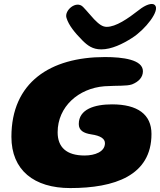

<svg xmlns="http://www.w3.org/2000/svg" viewBox="-20 -916 814 976"><path d="M494.5 -665C547 -665 603.5 -692.5 651 -723C718 -765 796 -863.5 767 -890.5C753 -904 718 -890.5 687.5 -866C628.5 -820 569 -779.5 522.5 -779.5C500.5 -779.5 483 -793 458.5 -818C440 -837.5 426 -856 402.5 -880.5C368 -916.5 305.5 -863 318 -825C329.5 -787 360.5 -749.5 398.5 -711C424.5 -685 450.5 -665 494.5 -665ZM337 40C561 40 750 -22.5 750 -235C750 -334.5 679.5 -385.5 549.5 -385.5C461 -385.5 380.5 -361 380.5 -285.5C380.5 -253 405 -239 443.5 -233C492 -226 513.5 -210.5 513.5 -188C513.5 -144.5 462.5 -125.5 410 -125.5C318 -125.5 273 -167.5 273 -243.5C273 -374 379.5 -467 510.5 -477.5C582.5 -482 622.5 -477.5 651 -487C685 -500.5 706.5 -523 706.5 -554C706.5 -613 604.5 -626 513.5 -626C234.5 -626 38 -496.5 38 -220.5C38 -51 153 40 337 40Z"/></svg>

Font: Gluten
Style: Bold Italic
Weight: 700
Italic angle: -13°
Designer: Tyler Finck
Foundry: Etcetera Type Company
Version: Version 0.920